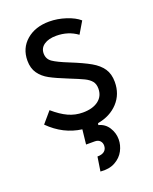

<svg xmlns="http://www.w3.org/2000/svg" viewBox="-140 -598 717 900"><g transform="rotate(-20 219.0 -148.0)"><path d="M270 6 268 15Q300 23 317.5 50.5Q335 78 335 110Q335 139 320.5 166.5Q306 194 276 210.5Q246 227 203 223L214 152Q237 152 249 142Q261 132 261 114Q261 100 252 90.5Q243 81 226 81H183L191 8Q100 -4 30 -74L77 -129Q115 -96 149 -80.5Q183 -65 221 -65Q270 -65 298.5 -86.5Q327 -108 327 -146Q327 -169 315.5 -183Q304 -197 282.5 -207.5Q261 -218 211 -238Q156 -260 125.5 -276.5Q95 -293 77 -318.5Q59 -344 59 -382Q59 -444 103 -482Q147 -520 217 -520Q258 -520 299.5 -506.5Q341 -493 365 -472L330 -413Q285 -446 225 -446Q187 -446 164.5 -430.5Q142 -415 142 -388Q142 -360 164.5 -344.5Q187 -329 242 -307Q304 -282 339 -262Q374 -242 392 -215.5Q410 -189 410 -149Q410 -88 371.5 -46.5Q333 -5 270 6Z"/></g></svg>

Font: Bellota
Style: Bold
Weight: 700
Designer: Kemie Guaida
Foundry: Kemie Guaida
Version: Version 4.001